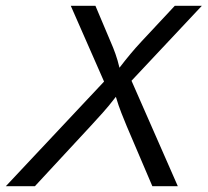

<svg xmlns="http://www.w3.org/2000/svg" viewBox="-68 -645 719 665"><path d="M-47.9 0 292.4 -362.5 177.1 -625H262.5L315.3 -500Q324.3 -479.9 331.9 -458.3Q339.6 -436.8 345.8 -410.4Q366 -436.8 384 -458.3Q402.1 -479.9 420.8 -500L537.5 -625H631.2L387.5 -365.3L547.9 0H459.7L370.8 -208.3Q361.8 -230.6 352.4 -253.8Q343.1 -277.1 333.3 -309.7Q308.3 -277.1 287.2 -253.8Q266 -230.6 245.8 -208.3L52.8 0Z"/></svg>

Font: Afacad
Style: Italic
Weight: 400
Italic angle: -14°
Designer: Kristian Moeller
Foundry: Dicotype
Version: Version 1.000